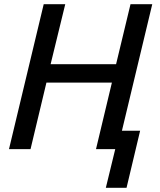

<svg xmlns="http://www.w3.org/2000/svg" viewBox="-20 -713 763 918"><path d="M486 185 531 0H439L515 -318H202L126 0H23L189 -693H292L222 -406H535L604 -693H708L563 -88H650L585 185Z"/></svg>

Font: Ubuntu Sans Medium
Style: Italic
Weight: 500
Italic angle: -13.5°
Designer: Dalton Maag Ltd
Foundry: Dalton Maag Ltd
Version: Version 1.006